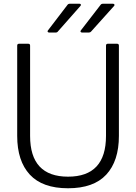

<svg xmlns="http://www.w3.org/2000/svg" viewBox="-20 -997 729 1027"><path d="M72 -270V-753Q72 -763 82 -763H131Q141 -763 141 -753V-270Q141 -52 344 -52Q547 -52 547 -270V-753Q547 -763 557 -763H606Q616 -763 616 -753V-270Q616 -136 548.5 -63Q481 10 344 10Q207 10 139.5 -63Q72 -136 72 -270ZM243 -823Q237 -823 235 -827Q233 -831 237 -835L341 -971Q345 -977 354 -977H405Q411 -977 412.5 -973Q414 -969 410 -965L290 -829Q286 -823 278 -823ZM419 -823Q413 -823 411 -827Q409 -831 413 -835L518 -971Q522 -977 531 -977H584Q590 -977 592 -973Q594 -969 590 -965L467 -828Q463 -823 455 -823Z"/></svg>

Font: Open Sauce Two Light
Style: Regular
Weight: 300
Designer: Alfredo Marco Pradil
Foundry: Creative Sauce Fz LLC
Version: Version 1.477